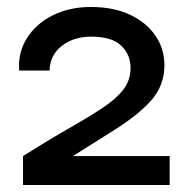

<svg xmlns="http://www.w3.org/2000/svg" viewBox="-20 -530 546 550"><path d="M297 -151 189 -83H466V0H46V-83Q119 -129 176 -161.5Q233 -194 272.5 -220Q312 -246 333 -273Q354 -300 354 -335Q354 -374 327 -399.5Q300 -425 241 -425Q191 -425 157 -398.5Q123 -372 122 -328H35Q31 -379 57 -420.5Q83 -462 131 -486Q179 -510 240 -510Q306 -510 353 -487.5Q400 -465 425.5 -427.5Q451 -390 451 -343Q451 -284 411.5 -240.5Q372 -197 297 -151Z"/></svg>

Font: Syne Medium
Style: Regular
Weight: 500
Designer: Lucas Descroix
Foundry: Bonjour Monde
Version: Version 2.200; ttfautohint (v1.8.4)